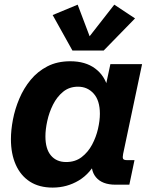

<svg xmlns="http://www.w3.org/2000/svg" viewBox="-20 -808 667 840"><path d="M210.4 12.7Q151.4 12.7 110.8 -13.4Q70.3 -39.6 49.1 -87.2Q27.8 -134.8 27.8 -199.2Q27.8 -238.8 36.6 -284.9Q45.4 -331.1 64.5 -376.2Q83.5 -421.4 114 -458.5Q144.5 -495.6 187.5 -517.8Q230.5 -540 287.6 -540Q353.5 -540 396 -508.5Q438.5 -477.1 452.1 -422.4L439.5 -418L462.9 -527.3H601.6L518.6 -134.3Q515.6 -119.1 518.6 -113.3Q521.5 -107.4 536.1 -107.4H568.4L545.9 0H485.4Q426.8 0 399.7 -32.7Q372.6 -65.4 384.3 -122.6L387.7 -141.6L408.2 -115.2Q377 -49.8 325 -18.6Q272.9 12.7 210.4 12.7ZM269.5 -99.1Q309.1 -99.1 337.2 -120.6Q365.2 -142.1 382.8 -175Q400.4 -208 408.7 -244.1Q417 -280.3 417 -310.1Q417 -368.2 389.9 -398.4Q362.8 -428.7 321.3 -428.7Q283.2 -428.7 256.1 -406.5Q229 -384.3 211.9 -350.1Q194.8 -315.9 186.8 -278.8Q178.7 -241.7 178.7 -211.4Q178.7 -156.2 202.9 -127.7Q227.1 -99.1 269.5 -99.1ZM480 -787.6 570.8 -727.5 433.6 -586.9H296.9L210.4 -742.2L319.8 -787.6L372.1 -649.4Z"/></svg>

Font: Schibsted Grotesk
Style: Bold Italic
Weight: 700
Italic angle: -12°
Designer: Bakken & Baeck AS, Henrik Kongsvoll
Foundry: Schibsted ASA
Version: Version 1.100;gftools[0.9.25]